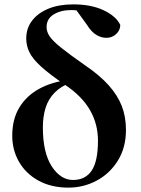

<svg xmlns="http://www.w3.org/2000/svg" viewBox="-20 -842 643 878"><path d="M293 16Q214 16 156 -16Q98 -48 67 -102Q36 -156 36 -221Q36 -297 68.5 -350.5Q101 -404 158.5 -435.5Q216 -467 290 -476V-488L307 -466Q259 -448 230 -418.5Q201 -389 188.5 -349Q176 -309 176 -260Q176 -144 216.5 -81.5Q257 -19 314 -19Q370 -19 399 -61.5Q428 -104 428 -199Q428 -275 391.5 -338.5Q355 -402 279 -453Q207 -502 168.5 -537Q130 -572 115 -602Q100 -632 100 -666Q100 -713 127 -748Q154 -783 202 -802.5Q250 -822 315 -822Q397 -822 454 -795Q511 -768 530 -728Q530 -704 511.5 -686.5Q493 -669 466 -669Q443 -669 420.5 -682.5Q398 -696 378 -728L323 -804L383 -800L386 -774Q372 -784 351.5 -790Q331 -796 306 -796Q258 -796 225.5 -776Q193 -756 193 -718Q193 -697 206.5 -676.5Q220 -656 257.5 -625.5Q295 -595 368 -544Q436 -498 477 -452Q518 -406 537 -357Q556 -308 556 -248Q556 -167 519 -107.5Q482 -48 422 -16Q362 16 293 16Z"/></svg>

Font: Noto Serif JP ExtraBold
Style: Regular
Weight: 800
Designer: Ryoko NISHIZUKA 西塚涼子 (kana & ideographs); Frank Grießhammer (Latin, Greek & Cyrillic); Wenlong ZHANG 张文龙 (bopomofo); San
Foundry: Adobe
Version: Version 2.003-H1;hotconv 1.1.1;makeotfexe 2.6.0